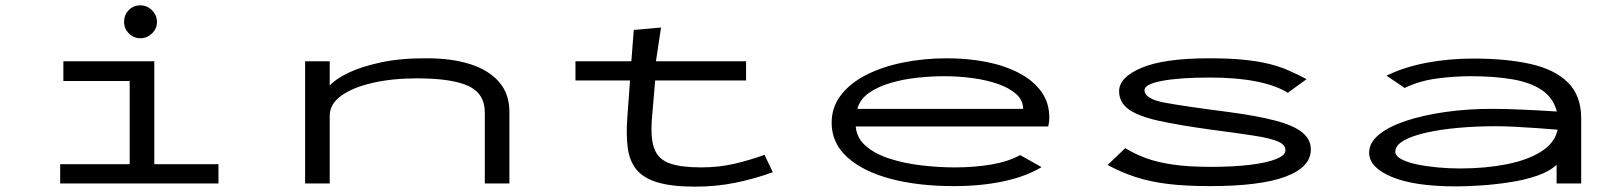

<svg xmlns="http://www.w3.org/2000/svg" viewBox="-20 -686 6040 718"><path d="M205 0V-72H465V-383H217V-457H557V-72H797V0ZM505 -543Q480 -543 462 -561Q444 -579 444 -604Q444 -630 461.5 -648Q479 -666 505 -666Q530 -666 548.5 -647.5Q567 -629 567 -604Q567 -579 548.5 -561Q530 -543 505 -543Z M1121 0V-457H1213V-366Q1234 -390 1282.5 -413.5Q1331 -437 1406 -453Q1481 -469 1579 -468Q1668 -468 1737 -446.5Q1806 -425 1845.5 -380.5Q1885 -336 1885 -267V0H1793V-265Q1793 -336 1731.5 -364.5Q1670 -393 1539 -393Q1447 -393 1373 -376Q1299 -359 1256 -328Q1213 -297 1213 -253V0Z M2132 -385V-457H2341L2350 -574L2452 -583L2433 -457H2770V-385H2430L2418 -243Q2412 -169 2427 -129.5Q2442 -90 2484.5 -75Q2527 -60 2602 -60Q2668 -60 2726 -73.5Q2784 -87 2839 -107L2870 -42Q2801 -17 2729.5 -2.5Q2658 12 2580 12Q2492 12 2439 -4Q2386 -20 2360 -52Q2334 -84 2327.5 -133Q2321 -182 2326 -248L2336 -385Z M3547 10Q3413 10 3310 -17.5Q3207 -45 3148.5 -98Q3090 -151 3090 -227Q3090 -285 3124.5 -330Q3159 -375 3218.5 -405.5Q3278 -436 3356 -452Q3434 -468 3521 -468Q3599 -468 3668 -454.5Q3737 -441 3790.5 -413Q3844 -385 3874 -343.5Q3904 -302 3904 -246Q3904 -238 3903 -229.5Q3902 -221 3900 -213H3180Q3184 -169 3218.5 -139.5Q3253 -110 3307.5 -92.5Q3362 -75 3426 -67.5Q3490 -60 3551 -60Q3622 -60 3685.5 -70.5Q3749 -81 3795 -106L3875 -61Q3817 -26 3733 -8Q3649 10 3547 10ZM3186 -279H3806Q3806 -311 3780.5 -334Q3755 -357 3712 -372Q3669 -387 3616.5 -394Q3564 -401 3511 -401Q3464 -401 3411.5 -395.5Q3359 -390 3311 -376Q3263 -362 3229.5 -338.5Q3196 -315 3186 -279Z M4504 10Q4415 10 4348.5 2Q4282 -6 4228 -23.5Q4174 -41 4122 -69L4188 -132Q4224 -110 4266 -94.5Q4308 -79 4366.5 -70.5Q4425 -62 4508 -62Q4591 -62 4653.5 -69.5Q4716 -77 4751.5 -91Q4787 -105 4787 -124Q4787 -145 4759 -157Q4731 -169 4670.5 -178.5Q4610 -188 4510 -201Q4394 -217 4317 -233.5Q4240 -250 4202.5 -276Q4165 -302 4165 -345Q4165 -397 4249 -432.5Q4333 -468 4502 -468Q4578 -468 4632 -462.5Q4686 -457 4726 -447Q4766 -437 4799 -422.5Q4832 -408 4866 -390L4796 -339Q4753 -366 4680 -381Q4607 -396 4506 -396Q4390 -396 4325 -383.5Q4260 -371 4260 -349Q4260 -316 4336 -302Q4412 -288 4568 -268Q4682 -253 4751 -234.5Q4820 -216 4851 -190Q4882 -164 4882 -127Q4882 -61 4787.5 -25.5Q4693 10 4504 10Z M5425 11Q5269 11 5184.5 -24.5Q5100 -60 5100 -115Q5100 -152 5136 -182Q5172 -212 5236 -233.5Q5300 -255 5383.5 -267Q5467 -279 5561 -279Q5608 -279 5674 -276Q5740 -273 5802 -269Q5788 -321 5745.5 -349.5Q5703 -378 5635.5 -389.5Q5568 -401 5481 -401Q5415 -401 5350.5 -392Q5286 -383 5233 -357L5165 -403Q5230 -435 5313.5 -451Q5397 -467 5491 -467Q5612 -467 5702.5 -447Q5793 -427 5843 -378Q5893 -329 5893 -243V0H5801V-70Q5775 -45 5728.5 -29Q5682 -13 5626.5 -4.5Q5571 4 5518 7.5Q5465 11 5425 11ZM5198 -119Q5198 -103 5220 -91Q5242 -79 5277.5 -71.5Q5313 -64 5355.5 -60Q5398 -56 5439 -56Q5534 -56 5613 -71.5Q5692 -87 5743 -119Q5794 -151 5805 -201Q5769 -204 5727 -207Q5685 -210 5644.5 -212Q5604 -214 5573 -214Q5501 -214 5434 -208Q5367 -202 5313.5 -190Q5260 -178 5229 -160Q5198 -142 5198 -119Z"/></svg>

Font: Inconsolata UltraExpanded Thin
Style: Regular
Weight: 100
Width: 9
Monospace: yes
Designer: Raph Levien, Cyreal, Brenton Simpson
Foundry: Raph Levien, Cyreal, Google
Version: Version 3.100; ttfautohint (v1.8.4.7-5d5b)